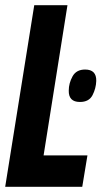

<svg xmlns="http://www.w3.org/2000/svg" viewBox="-30 -720 392 740"><path d="M-10 0 102 -700H230L138 -121H307L287 0ZM235 -371Q235 -399 249.5 -425.5Q264 -452 298 -452Q342 -452 341 -408Q340 -379 326.5 -353Q313 -327 278 -327Q234 -327 235 -371Z"/></svg>

Font: Georama Condensed
Style: Bold Italic
Weight: 700
Width: 3
Italic angle: -9°
Designer: Jean-Baptiste Levee
Foundry: Production Type
Version: Version 1.000